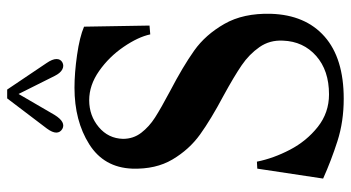

<svg xmlns="http://www.w3.org/2000/svg" viewBox="-236 -702 955 522"><g transform="rotate(-90 241.0 -441.5)"><path d="M16 -40 43 -219 62 -220Q71 -175 94.5 -130Q118 -85 156.5 -54.5Q195 -24 245 -24Q310 -24 349.5 -59Q389 -94 391 -149Q393 -185 373.5 -213Q354 -241 324 -261.5Q294 -282 241 -311Q177 -345 136 -374.5Q95 -404 68 -449.5Q41 -495 43 -559Q46 -636 109.5 -676Q173 -716 263 -716Q303 -716 352 -709Q401 -702 429 -690L432 -512L408 -510Q401 -543 374 -582.5Q347 -622 308.5 -649Q270 -676 229 -676Q187 -676 156 -650Q125 -624 124 -584Q124 -556 140.5 -534.5Q157 -513 182 -497Q207 -481 254 -456Q321 -421 364 -390.5Q407 -360 436.5 -308.5Q466 -257 464 -182Q461 -88 402 -36Q343 16 233 16Q171 16 118 -1Q65 -18 16 -40ZM152 -791 234 -899H258L330 -792Q341 -776 341 -765Q341 -754 332 -749Q323 -744 313 -749Q303 -754 295 -770L246 -868L189 -770Q179 -754 169.5 -749Q160 -744 151 -749Q141 -755 141 -765.5Q141 -776 152 -791Z"/></g></svg>

Font: RL Madena Variable
Style: Regular
Weight: 400
Designer: I Kadek Wantara Putra
Foundry: Roughlines ID
Version: Version 1.000;Glyphs 3.1.2 (3151)